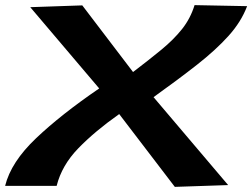

<svg xmlns="http://www.w3.org/2000/svg" viewBox="-21 -725 984 749"><path d="M661 4 444 -280Q349 -213 284.5 -146.5Q220 -80 200 0H-1Q22 -93 120 -186Q218 -279 366 -380L97 -697L300 -704L498 -444Q561 -492 609 -531.5Q657 -571 689.5 -612Q722 -653 738 -705L943 -701Q920 -640 870.5 -585Q821 -530 747 -472Q673 -414 578 -346L869 -3Z"/></svg>

Font: Georama Extra Expanded SemiBold
Style: Italic
Weight: 600
Width: 8
Italic angle: -9°
Designer: Jean-Baptiste Levee
Foundry: Production Type
Version: Version 1.000